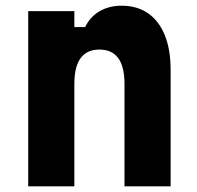

<svg xmlns="http://www.w3.org/2000/svg" viewBox="-20 -654 690 674"><path d="M79 0V-615H241V-559H279Q296 -595 329.5 -614.5Q363 -634 407 -634Q461 -634 499.5 -607.5Q538 -581 558.5 -530.5Q579 -480 579 -408V0H417V-359Q417 -420 395 -450Q373 -480 329 -480Q285 -480 263 -450Q241 -420 241 -359V0Z"/></svg>

Font: Martian Mono SemiCondensed
Style: Bold
Weight: 700
Width: 4
Designer: Roman Shamin
Foundry: Evil Martians
Version: Version 1.000